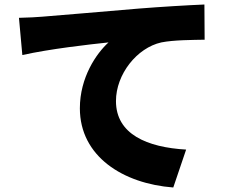

<svg xmlns="http://www.w3.org/2000/svg" viewBox="-20 -780 1040 851"><path d="M64 -701 79 -536C199 -563 375 -583 461 -592C407 -543 334 -437 334 -300C334 -87 525 34 748 51L805 -117C632 -127 494 -185 494 -332C494 -451 587 -568 695 -592C750 -603 835 -603 887 -604L886 -760C813 -757 695 -750 595 -742C412 -726 261 -714 167 -706C148 -704 104 -702 64 -701Z"/></svg>

Font: Source Han Sans HK Heavy
Style: Regular
Weight: 900
Designer: Ryoko NISHIZUKA 西塚涼子 (kana, bopomofo & ideographs); Paul D. Hunt (Latin, Greek & Cyrillic); Sandoll Communications 산돌커뮤니
Foundry: Adobe
Version: Version 2.000;hotconv 1.0.107;makeotfexe 2.5.65593